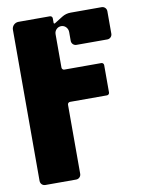

<svg xmlns="http://www.w3.org/2000/svg" viewBox="-85 -811 665 871"><g transform="rotate(-10 248.0 -375.0)"><path d="M444.2 -750.1H301C287 -750.1 273.2 -746.2 261.3 -738.8L222.8 -714.7C220.4 -713.2 217.2 -715 217.2 -717.9V-738.9C217.2 -745.1 212.1 -750.1 205.9 -750.1H61.2C43.9 -750.1 30 -736.1 30 -718.9V-22.5C30 -14.3 34.3 -7.2 40.8 -3.2C44.2 -1.2 48.2 0 52.5 0H194.7C207.1 0 217.1 -10 217.1 -22.5V-340.7C217.1 -346.9 222.2 -351.9 228.4 -351.9H398.7C404.9 -351.9 409.9 -357 409.9 -363.2V-489.4C409.9 -495.6 404.9 -500.6 398.7 -500.6H228.4C222.2 -500.6 217.1 -505.6 217.1 -511.8V-666.1C217.1 -674.7 220.7 -682.5 226.3 -688.1C232.3 -694.2 240.9 -697.8 250.4 -697.2C267 -696.2 279.5 -681.4 279.5 -664.8V-623.9C279.5 -611.5 289.6 -601.5 302 -601.5H444.2C456.6 -601.5 466.6 -611.5 466.6 -623.9V-727.7C466.6 -740.1 456.6 -750.1 444.2 -750.1Z"/></g></svg>

Font: Gridlock
Style: Regular
Weight: 400
Designer: Abhik Krishna Ghosh
Version: Version 001.000